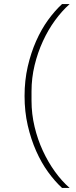

<svg xmlns="http://www.w3.org/2000/svg" viewBox="-20 -780 373 938"><path d="M100 -311Q100 -387 115.5 -454.5Q131 -522 156.5 -579.5Q182 -637 215 -682.5Q248 -728 283 -760H320Q282 -726 248.5 -680Q215 -634 189.5 -578.5Q164 -523 149 -461Q134 -399 134 -334V-288Q134 -223 149 -160.5Q164 -98 189.5 -43Q215 12 248.5 58.5Q282 105 320 138H283Q248 106 215 60.5Q182 15 156.5 -42.5Q131 -100 115.5 -167.5Q100 -235 100 -311Z"/></svg>

Font: IBM Plex Sans ExtLt
Style: Regular
Weight: 200
Designer: Mike Abbink, Paul van der Laan, Pieter van Rosmalen
Foundry: Bold Monday
Version: Version 3.005